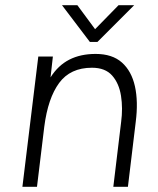

<svg xmlns="http://www.w3.org/2000/svg" viewBox="-20 -717 608 737"><path d="M325 -556 218 -697H277L345 -605L435 -697H495L354 -556ZM66 0 127 -500H183L174 -420Q203 -466 246 -488Q289 -510 347 -510Q411 -510 448 -477Q485 -444 498 -385.5Q511 -327 501 -249L471 0H415L445 -249Q452 -301 444.5 -349Q437 -397 410.5 -427Q384 -457 333 -457Q250 -457 207 -398.5Q164 -340 150 -231L122 0Z"/></svg>

Font: Haskoy Light
Style: Italic
Weight: 300
Designer: Ertekin Erdin
Foundry: Ertekin Erdin
Version: Version 2.000; ttfautohint (v1.8.4.7-5d5b)